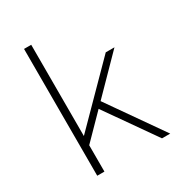

<svg xmlns="http://www.w3.org/2000/svg" viewBox="-176 -857 903 973"><g transform="rotate(-30 275.5 -371.0)"><path d="M109 -742H151V0H109ZM459 -520H510L143 -146V-200ZM305 -330 536 0H488L274 -305Z"/></g></svg>

Font: Alexandria ExtraLight
Style: Regular
Weight: 250
Designer: Mohamed Gaber
Foundry: Kief Type Foundry
Version: Version 5.100